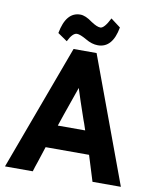

<svg xmlns="http://www.w3.org/2000/svg" viewBox="-89 -884 781 953"><g transform="rotate(10 301.0 -407.5)"><path d="M236 -633H352L586 0H443Q433 -31 416 -87Q408 -111 403 -129H184Q176 -104 159 -52Q148 -21 142 0H2ZM295 -447Q275 -391 245 -304L225 -245H363L352 -278L346 -294Q310 -398 295 -447ZM196 -665 148 -698Q168 -807 240 -807Q266 -807 301 -781Q331 -761 348 -761Q368 -761 395 -815L444 -778Q425 -672 351 -672Q321 -672 289 -691Q256 -710 240 -710Q218 -710 196 -665Z"/></g></svg>

Font: Tajawal ExtraBold
Style: Regular
Weight: 800
Designer: Boutros Fonts
Foundry: Created by Boutros International 2017
Version: Version 1.700